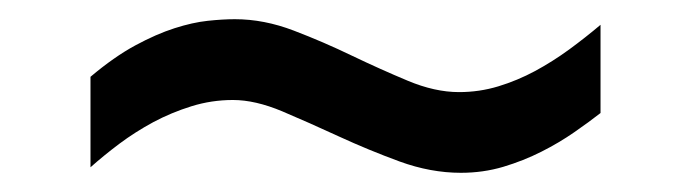

<svg xmlns="http://www.w3.org/2000/svg" viewBox="-20 -467 727 202"><path d="M75.2 -386.2Q100.1 -407.2 122.3 -419.2Q144.5 -431.2 163.6 -437.3Q182.6 -443.4 198.5 -445.1Q214.4 -446.8 227.1 -446.8Q257.8 -446.8 289.1 -434.8Q320.3 -422.9 350.3 -408.4Q380.4 -394 408.9 -382.1Q437.5 -370.1 462.9 -370.1Q484.4 -370.1 504.4 -376.2Q524.4 -382.3 543 -392.3Q561.5 -402.3 578.9 -415Q596.2 -427.7 611.8 -440.9V-348.1Q600.1 -338.9 584.2 -327.9Q568.4 -316.9 549.6 -307.4Q530.8 -297.9 509.5 -291.5Q488.3 -285.2 464.8 -285.2Q433.1 -285.2 400.4 -297.1Q367.7 -309.1 336.4 -323.5Q305.2 -337.9 276.9 -349.9Q248.5 -361.8 225.1 -361.8Q202.6 -361.8 181.4 -355.2Q160.2 -348.6 141.1 -338.4Q122.1 -328.1 105.5 -315.7Q88.9 -303.2 75.2 -291Z"/></svg>

Font: Lorenzo Sans Medium
Style: Regular
Weight: 500
Foundry: Intel Corporation
Version: Version 1.00; ttfautohint (v1.5)